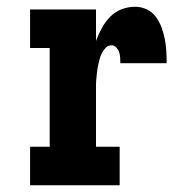

<svg xmlns="http://www.w3.org/2000/svg" viewBox="-20 -548 540 568"><path d="M69 0V-114H127V-406H69V-520H264V-427Q271 -446 281 -464.5Q291 -483 305.5 -498Q320 -513 339.5 -520.5Q359 -528 380 -528Q398 -528 414.5 -520Q431 -512 441.5 -497.5Q452 -483 458 -466.5Q464 -450 467.5 -432.5Q471 -415 472 -397Q473 -379 473 -361H336Q336 -369 335.5 -377.5Q335 -386 332.5 -393.5Q330 -401 324 -407.5Q318 -414 310 -414Q300 -414 293 -407Q286 -400 281.5 -391Q277 -382 274.5 -372.5Q272 -363 270 -353.5Q268 -344 267 -334.5Q266 -325 265 -315Q264 -305 264 -295Q264 -285 264 -276V-114H334V0Z"/></svg>

Font: Iosevka Curly Slab Heavy
Style: Regular
Weight: 900
Monospace: yes
Designer: Belleve Invis
Foundry: Belleve Invis
Version: Version 22.1.2; ttfautohint (v1.8.4)